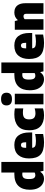

<svg xmlns="http://www.w3.org/2000/svg" viewBox="1390 -2244 864 3684"><g transform="rotate(-90 1822.0 -402.0)"><path d="M236.5 10.5Q180 10.5 131.5 -18.2Q83 -47 53.2 -107.5Q23.5 -168 23.5 -264Q23.5 -404.5 97.8 -481.8Q172 -559 326.5 -559Q334 -559 340.8 -558.5Q347.5 -558 354 -558V-808H556.5V0H386L373.5 -58.5H365Q346 -26.5 313.8 -8Q281.5 10.5 236.5 10.5ZM303 -156Q333 -156 354 -169.5V-403.5Q346 -404.5 336.2 -405.5Q326.5 -406.5 319 -406.5Q273.5 -406.5 251 -379.5Q228.5 -352.5 228.5 -280.5Q228.5 -205.5 248.5 -180.8Q268.5 -156 303 -156Z M932 11Q768.5 11 696.2 -57.5Q624 -126 624 -277Q624 -409 690.2 -484Q756.5 -559 883.5 -559Q1002.5 -559 1062.5 -483Q1122.5 -407 1122.5 -270.5V-216.5H827.5Q831.5 -175.5 858.8 -160Q886 -144.5 960 -144.5Q991.5 -144.5 1025.5 -148.8Q1059.5 -153 1092.5 -160V-6.5Q1009 11 932 11ZM881.5 -432Q853.5 -432 840.5 -411.5Q827.5 -391 827 -332H934.5Q934 -391 921.5 -411.5Q909 -432 881.5 -432Z M1452 11Q1313 11 1238.5 -59.8Q1164 -130.5 1164 -274Q1164 -421 1245.2 -490Q1326.5 -559 1468 -559Q1530.5 -559 1583.5 -548.5V-388Q1563 -391 1542.8 -392.8Q1522.5 -394.5 1502.5 -394.5Q1434 -394.5 1403.8 -366.5Q1373.5 -338.5 1373.5 -276Q1373.5 -208 1402.8 -180.8Q1432 -153.5 1491 -153.5Q1512 -153.5 1534 -157.2Q1556 -161 1583.5 -168.5V-8Q1524 11 1452 11Z M1661.5 0V-550H1865V0ZM1763 -604.5Q1699.5 -604.5 1670.2 -632Q1641 -659.5 1641 -709Q1641 -758.5 1670.2 -786Q1699.5 -813.5 1763 -813.5Q1826.5 -813.5 1855.8 -786Q1885 -758.5 1885 -709Q1885 -659.5 1855.8 -632Q1826.5 -604.5 1763 -604.5Z M2145 10.5Q2088.5 10.5 2040 -18.2Q1991.5 -47 1961.8 -107.5Q1932 -168 1932 -264Q1932 -404.5 2006.2 -481.8Q2080.5 -559 2235 -559Q2242.5 -559 2249.2 -558.5Q2256 -558 2262.5 -558V-808H2465V0H2294.5L2282 -58.5H2273.5Q2254.5 -26.5 2222.2 -8Q2190 10.5 2145 10.5ZM2211.5 -156Q2241.5 -156 2262.5 -169.5V-403.5Q2254.5 -404.5 2244.8 -405.5Q2235 -406.5 2227.5 -406.5Q2182 -406.5 2159.5 -379.5Q2137 -352.5 2137 -280.5Q2137 -205.5 2157 -180.8Q2177 -156 2211.5 -156Z M2840.5 11Q2677 11 2604.8 -57.5Q2532.5 -126 2532.5 -277Q2532.5 -409 2598.8 -484Q2665 -559 2792 -559Q2911 -559 2971 -483Q3031 -407 3031 -270.5V-216.5H2736Q2740 -175.5 2767.2 -160Q2794.5 -144.5 2868.5 -144.5Q2900 -144.5 2934 -148.8Q2968 -153 3001 -160V-6.5Q2917.5 11 2840.5 11ZM2790 -432Q2762 -432 2749 -411.5Q2736 -391 2735.5 -332H2843Q2842.5 -391 2830 -411.5Q2817.5 -432 2790 -432Z M3093 0V-550H3260L3274 -496H3282.5Q3335.5 -559 3425.5 -559Q3476 -559 3516 -537.5Q3556 -516 3579.2 -468.2Q3602.5 -420.5 3602.5 -341.5V0H3399.5V-327Q3399.5 -359.5 3387 -371.2Q3374.5 -383 3353.5 -383Q3317.5 -383 3295.5 -360V0Z"/></g></svg>

Font: Encode Sans SemiCondensed SemiCondensed Black
Style: Regular
Weight: 900
Width: 4
Designer: Multiple Designers
Foundry: Impallari Type
Version: Version 3.000; ttfautohint (v1.8.3) -l 8 -r 50 -G 200 -x 14 